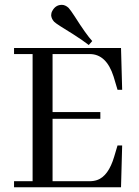

<svg xmlns="http://www.w3.org/2000/svg" viewBox="-20 -788 583 808"><path d="M494.1 -410.2H474.6L460.9 -456.1C460.3 -458.7 459.3 -461.9 458 -465.8C437.8 -529 404.3 -560.5 357.4 -560.5H201.2V-316.4H402.3V-288.1H201.2V-25.4H357.4C368.5 -25.4 378.9 -27 388.7 -30.3C420.6 -41.3 444.7 -74.5 460.9 -129.9L474.6 -175.8H494.1L489.3 0H39.1V-25.4H117.2V-560.5H39.1V-585.9H489.3ZM368.2 -615.2 353.5 -598.6C335.9 -612.3 313.8 -627.6 287.1 -644.5C240.9 -672.5 214.5 -689.8 208 -696.3C200.2 -704.8 196 -713.9 195.3 -723.6C195.3 -730.1 196.9 -736.3 200.2 -742.2C209.3 -759.1 222.7 -767.6 240.2 -767.6C250 -767.6 259.4 -763.3 268.6 -754.9C274.4 -748.4 282.9 -736.7 293.9 -719.7C326.5 -668.3 351.2 -633.5 368.2 -615.2Z"/></svg>

Font: Abhaya Libre
Style: Regular
Weight: 400
Designer: Pushpananda Ekanayake, Sol Matas, Pathum Egodawatta
Foundry: Mooniak
Version: Version 1.041; ; ttfautohint (v1.5)